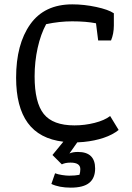

<svg xmlns="http://www.w3.org/2000/svg" viewBox="-20 -646 607 882"><path d="M216 199 233 150Q246 155 265 158Q284 161 298 161Q325 161 345 157Q349 145 349 131Q349 101 304 101Q280 101 264 109L221 66L271 5Q161 -8 107.5 -81.5Q54 -155 54 -289Q54 -443 119 -534.5Q184 -626 312 -626Q366 -626 422 -614Q478 -602 503 -585V-529Q503 -491 490 -460H431L421 -539Q376 -548 311 -548Q253 -548 192 -535Q167 -489 153 -426Q139 -363 139 -295Q139 -175 181 -122.5Q223 -70 322 -70Q369 -70 414.5 -81.5Q460 -93 486 -113L525 -49Q498 -27 456.5 -13Q415 1 365 6Q345 8 335 8L299 59Q314 52 338 52Q417 52 417 128Q417 172 390 194Q363 216 305 216Q252 216 216 199Z"/></svg>

Font: Athiti Medium
Style: Regular
Weight: 500
Designer: CadsonDemak Team
Foundry: CadsonDemak
Version: Version 1.032